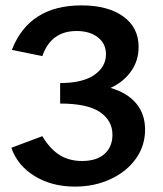

<svg xmlns="http://www.w3.org/2000/svg" viewBox="-20 -685 603 712"><path d="M518 -204Q518 -144 483.5 -96Q449 -48 389.5 -20.5Q330 7 258 7Q172 7 108.5 -32Q45 -71 22 -137L137 -180Q165 -133 200.5 -110.5Q236 -88 284 -88Q339 -88 368 -114.5Q397 -141 397 -185Q397 -238 350.5 -269.5Q304 -301 203 -301V-377Q286 -377 329.5 -407Q373 -437 373 -484Q373 -523 343 -546.5Q313 -570 264 -570Q169 -570 137 -477L24 -500Q88 -665 282 -665Q380 -665 437 -624Q494 -583 494 -511Q494 -460 466 -420.5Q438 -381 390 -359Q452 -341 485 -301.5Q518 -262 518 -204Z"/></svg>

Font: Ysabeau Infant
Style: Bold
Weight: 700
Designer: Christian Thalmann (Catharsis Fonts)
Version: Version 0.003